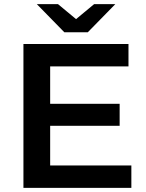

<svg xmlns="http://www.w3.org/2000/svg" viewBox="-20 -914 710 934"><path d="M94 0V-700H605V-591H224V-409H562V-302H224V-109H619V0ZM293 -757 159 -894H262L350 -821L438 -894H541L407 -757Z"/></svg>

Font: Montserrat SemiBold
Style: Regular
Weight: 600
Designer: Julieta Ulanovsky
Foundry: Julieta Ulanovsky
Version: Version 9.000; ttfautohint (v1.8.4.7-5d5b)